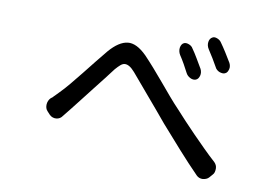

<svg xmlns="http://www.w3.org/2000/svg" viewBox="-74 -842 1347 930"><g transform="rotate(10 600.0 -377.0)"><path d="M177 -226Q170 -233 167.5 -241.5Q165 -250 165.5 -259Q166 -268 169.5 -276.5Q173 -285 180 -292L188 -298Q190 -300 193 -303.5Q196 -307 202 -312.5Q208 -318 218 -329Q238 -349 262 -378Q286 -407 312 -439.5Q338 -472 364 -505Q390 -538 412 -564Q458 -617 501 -622Q544 -627 595 -576Q618 -552 643.5 -523Q669 -494 695 -463Q721 -432 747 -401.5Q773 -371 797 -346Q817 -324 842.5 -296.5Q868 -269 896 -240.5Q924 -212 954 -182Q984 -152 1014 -125Q1020 -119 1023.5 -111.5Q1027 -104 1027 -95Q1027 -86 1025 -78Q1023 -70 1017 -64L1003 -48Q998 -42 989.5 -38.5Q981 -35 972.5 -34.5Q964 -34 956 -37Q948 -40 942 -46Q892 -97 842.5 -152.5Q793 -208 742 -266Q719 -294 693 -324.5Q667 -355 642 -384.5Q617 -414 594.5 -440.5Q572 -467 555 -487Q540 -504 528 -511Q516 -518 505.5 -517.5Q495 -517 484.5 -508Q474 -499 461 -484Q445 -462 422 -433Q399 -404 375 -373Q351 -342 327.5 -312Q304 -282 286 -259L254 -219Q248 -210 240.5 -205.5Q233 -201 224 -200Q215 -199 206 -202Q197 -205 190 -212ZM770 -667Q780 -671 794 -665.5Q808 -660 814 -649Q827 -631 842 -605.5Q857 -580 870 -558Q874 -550 875 -541.5Q876 -533 874 -525.5Q872 -518 868 -512Q864 -506 857 -503Q844 -498 829 -505.5Q814 -513 807 -527Q798 -545 785.5 -567Q773 -589 761 -607Q756 -615 754 -624.5Q752 -634 753.5 -642.5Q755 -651 759 -657.5Q763 -664 770 -667ZM901 -718Q910 -723 924 -717.5Q938 -712 945 -701Q958 -683 973.5 -658.5Q989 -634 1002 -612Q1006 -605 1007.5 -596.5Q1009 -588 1007 -580.5Q1005 -573 1001.5 -567Q998 -561 991 -558Q986 -555 978.5 -555.5Q971 -556 964 -558.5Q957 -561 950.5 -566.5Q944 -572 941 -579Q931 -597 918 -618.5Q905 -640 893 -658Q882 -675 884.5 -693Q887 -711 901 -718Z"/></g></svg>

Font: Maple Mono NF CN
Style: Regular
Weight: 400
Monospace: yes
Designer: subframe7536
Version: Version 7.000